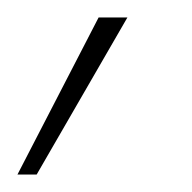

<svg xmlns="http://www.w3.org/2000/svg" viewBox="-103 -77 220 220"><path d="M-83 123 10 -57H43L-61 123Z"/></svg>

Font: DM Sans 16pt Thin
Style: Italic
Weight: 250
Italic angle: -10°
Version: Version 4.004;gftools[0.9.30]